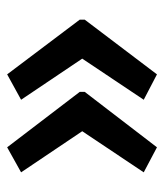

<svg xmlns="http://www.w3.org/2000/svg" viewBox="19 -779 459 537"><g transform="rotate(90 248.5 -510.5)"><path d="M35 -518V-504L188 -301L259 -340L144 -511L259 -683L188 -720ZM237 -518V-504L392 -301L462 -340L347 -511L462 -683L392 -720Z"/></g></svg>

Font: Noto Sans Khmer UI Condensed Medium
Style: Regular
Weight: 500
Width: 3
Designer: Danh Hong and the Monotype Design Team
Foundry: Monotype Imaging Inc.
Version: Version 2.002